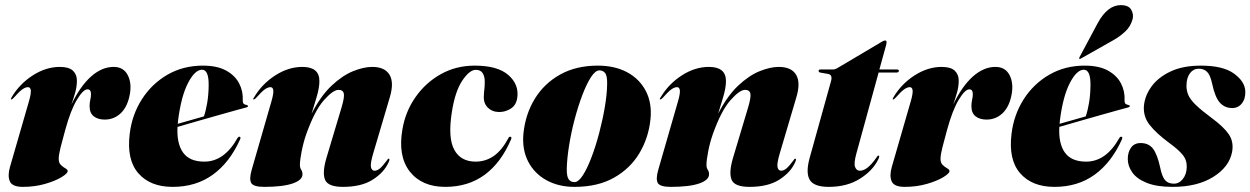

<svg xmlns="http://www.w3.org/2000/svg" viewBox="-20 -719 4878 749"><path d="M24 -331Q20.5 -331 25 -339Q55.5 -391 107.2 -424.5Q159 -458 213.5 -458Q249 -458 264.5 -443.2Q280 -428.5 280 -405Q280 -381.5 273.5 -358.5Q267 -335.5 258.5 -311Q293 -383 335.2 -420.5Q377.5 -458 423 -458Q461 -458 477.5 -427.5Q494 -397 487 -354Q478.5 -304 452 -278.2Q425.5 -252.5 388.5 -252.5Q362 -252.5 345.8 -265.2Q329.5 -278 329.5 -305Q329.5 -317.5 332.2 -329.5Q335 -341.5 335 -351.5Q335 -370.5 321.5 -370.5Q304.5 -370.5 280 -329.8Q255.5 -289 234.5 -212Q223.5 -172.5 216.2 -143.5Q209 -114.5 209 -99Q209 -83.5 217.8 -75.2Q226.5 -67 235.2 -62.2Q244 -57.5 244 -51.5Q244 -42.5 219.8 -27.8Q195.5 -13 155.5 -1.5Q115.5 10 69 10Q28 10 18.5 -11.5Q9 -33 19 -68L93 -324Q101.5 -353.5 100.2 -366.2Q99 -379 89 -379Q79.5 -379 67.2 -370.5Q55 -362 33 -337Q27.5 -331 24 -331Z M916.5 -175Q876 -85 810.2 -37.5Q744.5 10 653.5 10Q566 10 519.8 -43Q473.5 -96 486 -197Q495 -271.5 533.5 -331.8Q572 -392 633.2 -427.5Q694.5 -463 771.5 -463Q827 -463 862 -443.8Q897 -424.5 913 -393.5Q929 -362.5 927 -327Q926.5 -320.5 929.2 -316Q932 -311.5 941.5 -309.5Q947.5 -308.5 947.5 -305Q947.5 -302 941.5 -300Q931.5 -297.5 902.5 -289.5Q873.5 -281.5 833.8 -270.2Q794 -259 751.5 -246.8Q709 -234.5 672.5 -224Q669 -159 694.2 -123.8Q719.5 -88.5 777 -88.5Q855 -88.5 906.5 -180.5Q911 -187 915 -185.5Q920.5 -184 916.5 -175ZM675 -251.5Q674 -243.5 673.5 -236Q700 -243.5 727 -251.2Q754 -259 775.5 -265Q783 -286.5 788.2 -317Q793.5 -347.5 794 -385Q795 -447 768 -447Q740.5 -447 713.8 -395.8Q687 -344.5 675 -251.5Z M970 -331Q965 -331 971 -339Q1001.5 -391 1053.2 -424.5Q1105 -458 1159.5 -458Q1226 -458 1226 -403Q1226 -376 1215 -339.8Q1204 -303.5 1195.5 -275.5Q1231.5 -345.5 1274 -385.2Q1316.5 -425 1357.8 -441.5Q1399 -458 1432 -458Q1481 -458 1499.5 -427.5Q1518 -397 1500.5 -339L1436 -121Q1424 -80.5 1427.2 -66.8Q1430.5 -53 1441 -53Q1451 -53 1461.5 -61.5Q1472 -70 1487.5 -91Q1492 -97 1493.2 -98.5Q1494.5 -100 1496.5 -100Q1502.5 -100 1495.5 -85Q1477.5 -45.5 1433.5 -17.8Q1389.5 10 1318 10Q1259.5 10 1248 -17.8Q1236.5 -45.5 1253.5 -103L1312 -298.5Q1324.5 -340 1321.2 -354.2Q1318 -368.5 1300.5 -368.5Q1279.5 -368.5 1243.5 -328Q1207.5 -287.5 1174.5 -195Q1163 -161.5 1156.5 -127.5Q1150 -93.5 1150 -76Q1150 -64 1155 -56.8Q1160 -49.5 1160 -39Q1160 -16.5 1121.5 -3.2Q1083 10 1011 10Q968.5 10 960 -5.2Q951.5 -20.5 962 -57L1039 -324Q1047.5 -353.5 1046.2 -366.2Q1045 -379 1035 -379Q1025.5 -379 1013.2 -370.5Q1001 -362 979 -337Q973 -331 970 -331Z M1836 -446.5Q1811.5 -446.5 1783.2 -404.2Q1755 -362 1742.5 -280.5Q1727 -181.5 1752 -135Q1777 -88.5 1835.5 -88.5Q1874 -88.5 1905.8 -110.2Q1937.5 -132 1963.5 -180.5Q1967 -187 1971.5 -185.5Q1977.5 -184 1973.5 -175Q1935 -84.5 1870.8 -37.2Q1806.5 10 1717 10Q1625.5 10 1578.5 -50Q1531.5 -110 1550 -215.5Q1562 -285 1601.5 -341Q1641 -397 1700.2 -430Q1759.5 -463 1832 -463Q1921.5 -463 1963.2 -426.2Q2005 -389.5 1998 -338.5Q1994 -309 1973 -295.5Q1952 -282 1927.5 -282Q1901 -282 1883.2 -299Q1865.5 -316 1867.5 -346Q1868.5 -365 1869.8 -373.2Q1871 -381.5 1871 -402Q1871 -420.5 1863 -433.5Q1855 -446.5 1836 -446.5Z M2312 -463Q2378.5 -463 2426.8 -437Q2475 -411 2499.5 -363.8Q2524 -316.5 2517.5 -253.5Q2510 -181 2474.2 -121.2Q2438.5 -61.5 2375.2 -25.8Q2312 10 2221 10Q2159 10 2111.8 -16Q2064.5 -42 2040.2 -89.2Q2016 -136.5 2022 -199Q2030 -274.5 2066.5 -334Q2103 -393.5 2165.2 -428.2Q2227.5 -463 2312 -463ZM2221 -8.5Q2236.5 -8.5 2253.8 -35.2Q2271 -62 2287.5 -105.5Q2304 -149 2317.5 -200.2Q2331 -251.5 2339.5 -301.8Q2348 -352 2348.5 -391.5Q2349 -424 2340.5 -434.2Q2332 -444.5 2318.5 -444.5Q2302.5 -444.5 2285.2 -417.8Q2268 -391 2251.5 -347.5Q2235 -304 2221.5 -252.8Q2208 -201.5 2200 -151.2Q2192 -101 2191 -61.5Q2190.5 -29.5 2198.8 -19Q2207 -8.5 2221 -8.5Z M2556 -331Q2551 -331 2557 -339Q2587.5 -391 2639.2 -424.5Q2691 -458 2745.5 -458Q2812 -458 2812 -403Q2812 -376 2801 -339.8Q2790 -303.5 2781.5 -275.5Q2817.5 -345.5 2860 -385.2Q2902.5 -425 2943.8 -441.5Q2985 -458 3018 -458Q3067 -458 3085.5 -427.5Q3104 -397 3086.5 -339L3022 -121Q3010 -80.5 3013.2 -66.8Q3016.5 -53 3027 -53Q3037 -53 3047.5 -61.5Q3058 -70 3073.5 -91Q3078 -97 3079.2 -98.5Q3080.5 -100 3082.5 -100Q3088.5 -100 3081.5 -85Q3063.5 -45.5 3019.5 -17.8Q2975.5 10 2904 10Q2845.5 10 2834 -17.8Q2822.5 -45.5 2839.5 -103L2898 -298.5Q2910.5 -340 2907.2 -354.2Q2904 -368.5 2886.5 -368.5Q2865.5 -368.5 2829.5 -328Q2793.5 -287.5 2760.5 -195Q2749 -161.5 2742.5 -127.5Q2736 -93.5 2736 -76Q2736 -64 2741 -56.8Q2746 -49.5 2746 -39Q2746 -16.5 2707.5 -3.2Q2669 10 2597 10Q2554.5 10 2546 -5.2Q2537.5 -20.5 2548 -57L2625 -324Q2633.5 -353.5 2632.2 -366.2Q2631 -379 2621 -379Q2611.5 -379 2599.2 -370.5Q2587 -362 2565 -337Q2559 -331 2556 -331Z M3210.5 -430.5 3179.5 -436Q3173.5 -437.5 3173.5 -442.5Q3173.5 -448 3180.5 -448H3231Q3237.5 -448 3246 -453L3421.5 -557Q3427.5 -561 3433.5 -561Q3438.5 -561 3438.5 -554Q3438.5 -550 3436.5 -542L3410.5 -448H3479Q3486.5 -448 3486.5 -442.5Q3486.5 -436 3476.5 -436H3407.5L3321 -121Q3310 -81.5 3315.8 -67.2Q3321.5 -53 3334.5 -53Q3363.5 -53 3398 -103Q3402 -109 3403.5 -110.5Q3405 -112 3407 -112Q3413.5 -112 3406 -97Q3384.5 -53 3334.2 -21.5Q3284 10 3213 10Q3155 10 3138.8 -17.5Q3122.5 -45 3138.5 -103L3222 -403Q3228.5 -427.5 3210.5 -430.5Z M3464 -331Q3460.5 -331 3465 -339Q3495.5 -391 3547.2 -424.5Q3599 -458 3653.5 -458Q3689 -458 3704.5 -443.2Q3720 -428.5 3720 -405Q3720 -381.5 3713.5 -358.5Q3707 -335.5 3698.5 -311Q3733 -383 3775.2 -420.5Q3817.5 -458 3863 -458Q3901 -458 3917.5 -427.5Q3934 -397 3927 -354Q3918.5 -304 3892 -278.2Q3865.5 -252.5 3828.5 -252.5Q3802 -252.5 3785.8 -265.2Q3769.5 -278 3769.5 -305Q3769.5 -317.5 3772.2 -329.5Q3775 -341.5 3775 -351.5Q3775 -370.5 3761.5 -370.5Q3744.5 -370.5 3720 -329.8Q3695.5 -289 3674.5 -212Q3663.5 -172.5 3656.2 -143.5Q3649 -114.5 3649 -99Q3649 -83.5 3657.8 -75.2Q3666.5 -67 3675.2 -62.2Q3684 -57.5 3684 -51.5Q3684 -42.5 3659.8 -27.8Q3635.5 -13 3595.5 -1.5Q3555.5 10 3509 10Q3468 10 3458.5 -11.5Q3449 -33 3459 -68L3533 -324Q3541.5 -353.5 3540.2 -366.2Q3539 -379 3529 -379Q3519.5 -379 3507.2 -370.5Q3495 -362 3473 -337Q3467.5 -331 3464 -331Z M4356.5 -175Q4316 -85 4250.2 -37.5Q4184.5 10 4093.5 10Q4006 10 3959.8 -43Q3913.5 -96 3926 -197Q3935 -271.5 3973.5 -331.8Q4012 -392 4073.2 -427.5Q4134.5 -463 4211.5 -463Q4267 -463 4302 -443.8Q4337 -424.5 4353 -393.5Q4369 -362.5 4367 -327Q4366.5 -320.5 4369.2 -316Q4372 -311.5 4381.5 -309.5Q4387.5 -308.5 4387.5 -305Q4387.5 -302 4381.5 -300Q4371.5 -297.5 4342.5 -289.5Q4313.5 -281.5 4273.8 -270.2Q4234 -259 4191.5 -246.8Q4149 -234.5 4112.5 -224Q4109 -159 4134.2 -123.8Q4159.5 -88.5 4217 -88.5Q4295 -88.5 4346.5 -180.5Q4351 -187 4355 -185.5Q4360.5 -184 4356.5 -175ZM4115 -251.5Q4114 -243.5 4113.5 -236Q4140 -243.5 4167 -251.2Q4194 -259 4215.5 -265Q4223 -286.5 4228.2 -317Q4233.5 -347.5 4234 -385Q4235 -447 4208 -447Q4180.5 -447 4153.8 -395.8Q4127 -344.5 4115 -251.5ZM4261.5 -627.5Q4300 -699 4352 -699Q4383 -699 4393 -681Q4403 -663 4398.5 -645Q4391 -616 4369.5 -596Q4348 -576 4322 -561.5L4195.5 -490Q4191.5 -488 4190 -490.5Q4189 -491.5 4191.5 -496.5Z M4559.5 -2.5Q4580 -2.5 4594.5 -21Q4609 -39.5 4609.5 -67Q4610.5 -94.5 4593.5 -115.2Q4576.5 -136 4540.5 -162Q4490.5 -199 4464.8 -231.8Q4439 -264.5 4442.5 -306.5Q4446.5 -347 4473 -382.8Q4499.5 -418.5 4547.8 -440.8Q4596 -463 4664.5 -463Q4751 -463 4793.8 -432Q4836.5 -401 4838 -363Q4839 -333.5 4824.5 -315.5Q4810 -297.5 4787 -297.5Q4758 -297.5 4739 -318.2Q4720 -339 4708.5 -393Q4701.5 -426 4689 -438.5Q4676.5 -451 4656.5 -451Q4635.5 -451 4622.2 -433.5Q4609 -416 4608.5 -386Q4608 -365.5 4616.2 -347.2Q4624.5 -329 4646 -308.5Q4667.5 -288 4706.5 -259Q4754 -224 4773.8 -194.8Q4793.5 -165.5 4786.5 -126.5Q4775.5 -68 4713.2 -29Q4651 10 4554.5 10Q4492 10 4453.2 -5.8Q4414.5 -21.5 4397 -46.5Q4379.5 -71.5 4379.5 -99Q4379.5 -125 4392.2 -143Q4405 -161 4429.5 -161Q4461 -161 4478 -138.8Q4495 -116.5 4506 -65Q4513 -30.5 4524.8 -16.5Q4536.5 -2.5 4559.5 -2.5Z"/></svg>

Font: Fraunces 144pt S000 Black
Style: Italic
Weight: 900
Italic angle: -16°
Version: Version 1.000; ttfautohint (v1.8.3)